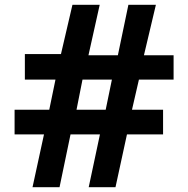

<svg xmlns="http://www.w3.org/2000/svg" viewBox="-20 -783 786 803"><path d="M229 0H116L164 -221H41V-324H186L212 -450H84V-557H235L283 -763H397L350 -552H473L517 -763H632L582 -552H706V-450H561L532 -324H662V-221H511L463 0H351L398 -221H275ZM325 -450 300 -324H422L448 -450Z"/></svg>

Font: Open Sauce One ExtraBold
Style: Regular
Weight: 800
Designer: Alfredo Marco Pradil
Foundry: Creative Sauce Fz LLC
Version: Version 1.477